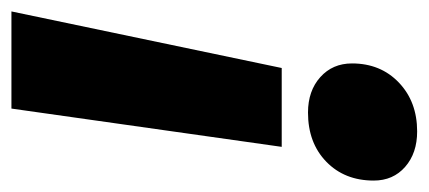

<svg xmlns="http://www.w3.org/2000/svg" viewBox="-260 -323 750 336"><g transform="rotate(90 115.0 -155.0)"><path d="M58 -396Q58 -446 91.5 -478Q125 -510 177 -510Q215 -510 239 -489Q263 -468 263 -434Q263 -383 230 -351Q197 -319 144 -319Q106 -319 82 -340.5Q58 -362 58 -396ZM66 -273H204L137 200H-33Z"/></g></svg>

Font: Sarabun ExtraBold
Style: Italic
Weight: 800
Italic angle: -10°
Designer: Suppakit Chalermlarp | Katatrad Co.,Ltd.
Foundry: Cadson Demak Co.,Ltd.
Version: Version 1.000; ttfautohint (v1.6)